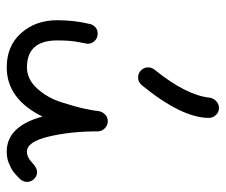

<svg xmlns="http://www.w3.org/2000/svg" viewBox="-70 -600 670 570"><g transform="rotate(90 265.0 -315.0)"><path d="M300 -630Q313 -630 321.5 -621Q330 -612 330 -600Q330 -520 233 -401Q224 -390 210 -390Q197 -390 188.5 -399Q180 -408 180 -420Q180 -430 187 -439Q263 -533 270 -603Q272 -614 280.5 -622Q289 -630 300 -630ZM491 -90Q503 -90 511.5 -81Q520 -72 520 -60Q520 -50 513 -41L510 -38Q508 -36 505.5 -33.5Q503 -31 498.5 -27Q494 -23 489.5 -19.5Q485 -16 478 -12.5Q471 -9 464 -6Q457 -3 448 -1.5Q439 0 430 0Q355 0 326 -106Q274 0 180 0Q116 0 78 -43Q40 -86 40 -150Q40 -202 52 -250Q60 -270 80 -270Q93 -270 101.5 -261Q110 -252 110 -240Q110 -238 105 -213.5Q100 -189 100 -150Q100 -60 180 -60Q215 -60 242.5 -90Q270 -120 283.5 -162Q297 -204 303 -232.5Q309 -261 310 -274Q312 -284 320 -292Q328 -300 340 -300Q352 -300 361 -291Q370 -282 370 -270Q370 -189 385.5 -124.5Q401 -60 430 -60Q447 -60 462.5 -75Q478 -90 491 -90Z"/></g></svg>

Font: Pecita
Style: Book
Weight: 400
Width: 7
Version: Version 4.3